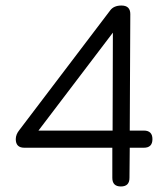

<svg xmlns="http://www.w3.org/2000/svg" viewBox="-20 -674 608 694"><path d="M386 -31V-140H68Q37 -140 37 -171Q37 -188 50 -204L378 -636Q391 -654 419 -654Q451 -654 451 -623L449 -202H500Q531 -202 531 -171Q531 -140 500 -140H449L448 -31Q448 0 417 0Q386 0 386 -31ZM119 -202H387L388 -556Z"/></svg>

Font: Jura Medium
Style: Regular
Weight: 500
Designer: Daniel Johnson, Alexei Vanyashin
Foundry: Daniel Johnson
Version: Version 5.103